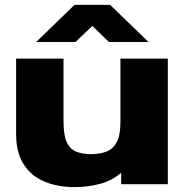

<svg xmlns="http://www.w3.org/2000/svg" viewBox="-20 -754 759 786"><path d="M285 12Q215 12 161 -11Q107 -34 76.5 -82Q46 -130 46 -204V-514H240V-257Q240 -200 253.5 -171.5Q267 -143 292.5 -133Q318 -123 352 -123Q389 -123 416 -133.5Q443 -144 458 -172.5Q473 -201 473 -254V-514H667V0H476V-47Q440 -15 390.5 -1.5Q341 12 285 12ZM128 -582 285 -734H431L588 -582H426L358 -648L289 -582Z"/></svg>

Font: Special Gothic Expanded One
Style: Regular
Weight: 400
Designer: Alistair McCready
Foundry: Monolith
Version: Version 1.010; ttfautohint (v1.8.4.7-5d5b)